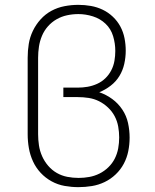

<svg xmlns="http://www.w3.org/2000/svg" viewBox="-20 -763 640 791"><path d="M303 8Q275 8 246.5 3Q218 -2 192.5 -16Q167 -30 147.5 -51Q128 -72 116 -98Q104 -124 99 -152.5Q94 -181 94 -210V-525Q94 -554 98.5 -582Q103 -610 115.5 -636Q128 -662 147.5 -683.5Q167 -705 192 -718.5Q217 -732 245.5 -737.5Q274 -743 302 -743H303Q329 -743 354.5 -738.5Q380 -734 403 -723Q426 -712 445 -694Q464 -676 476 -653.5Q488 -631 493 -605.5Q498 -580 498 -554Q498 -527 492 -500Q486 -473 472 -450Q458 -427 436 -410Q414 -393 389 -383Q418 -373 442.5 -355Q467 -337 484 -311.5Q501 -286 507.5 -256Q514 -226 514 -196Q514 -168 508.5 -140.5Q503 -113 490 -88.5Q477 -64 456.5 -44.5Q436 -25 411 -13Q386 -1 358.5 3.5Q331 8 303 8ZM304 -30Q326 -30 348 -34Q370 -38 390 -48Q410 -58 426.5 -74Q443 -90 453 -110Q463 -130 467 -152Q471 -174 471 -197Q471 -219 467 -241.5Q463 -264 452.5 -284Q442 -304 425 -320Q408 -336 388 -346Q368 -356 345.5 -359.5Q323 -363 300 -363H241V-402H300Q321 -402 341 -405.5Q361 -409 380 -417.5Q399 -426 414 -440.5Q429 -455 438.5 -473.5Q448 -492 451.5 -512.5Q455 -533 455 -553Q455 -584 446 -614Q437 -644 415 -665Q393 -686 363 -695.5Q333 -705 303 -705Q279 -705 256 -700Q233 -695 213 -683.5Q193 -672 177.5 -654.5Q162 -637 153 -615.5Q144 -594 140.5 -571Q137 -548 137 -525V-210Q137 -187 140.5 -164Q144 -141 153.5 -119.5Q163 -98 178.5 -80Q194 -62 214 -50.5Q234 -39 257 -34.5Q280 -30 304 -30Z"/></svg>

Font: Iosevka Etoile Extralight
Style: Regular
Weight: 200
Designer: Belleve Invis
Foundry: Belleve Invis
Version: Version 22.1.2; ttfautohint (v1.8.4)